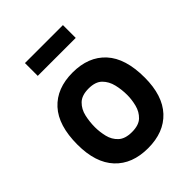

<svg xmlns="http://www.w3.org/2000/svg" viewBox="-205 -815 933 933"><g transform="rotate(-45 262.0 -348.0)"><path d="M131 -706H392V-618H131ZM31 -245Q31 -377 92 -443.5Q153 -510 262 -510Q371 -510 432 -443.5Q493 -377 493 -245Q493 -121 432 -55.5Q371 10 262 10Q153 10 92 -55.5Q31 -121 31 -245ZM262 -101Q309 -101 332.5 -123.5Q356 -146 364.5 -179.5Q373 -213 373 -245Q373 -282 364.5 -317.5Q356 -353 332.5 -376.5Q309 -400 262 -400Q215 -400 191 -376.5Q167 -353 159 -317.5Q151 -282 151 -245Q151 -213 159 -179.5Q167 -146 191 -123.5Q215 -101 262 -101Z"/></g></svg>

Font: Haskoy Bold
Style: Regular
Weight: 700
Designer: Ertekin Erdin
Foundry: Ertekin Erdin
Version: Version 1.500; ttfautohint (v1.8.3)